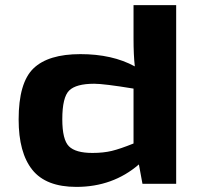

<svg xmlns="http://www.w3.org/2000/svg" viewBox="-20 -720 785 752"><path d="M670 -700V0H538L524 -76Q422 12 279 12Q160 12 106.5 -55Q53 -122 53 -252Q53 -396 111 -452Q169 -508 295 -508Q420 -508 508 -460Q503 -504 503 -569V-700ZM224 -253Q224 -173 250 -147Q276 -121 342 -121Q385 -121 418 -129Q451 -137 503 -158V-373Q387 -392 349 -392Q278 -392 251 -365.5Q224 -339 224 -253Z"/></svg>

Font: Exo 2 Expanded
Style: Bold
Weight: 700
Width: 7
Designer: Natanael Gama
Version: Version 1.001;PS 001.001;hotconv 1.0.70;makeotf.lib2.5.58329